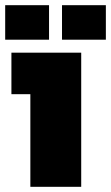

<svg xmlns="http://www.w3.org/2000/svg" viewBox="-24 -720 428 740"><path d="M93 0H289V-517H20V-357H93ZM215 -567H384V-700H215ZM-4 -567H165V-700H-4Z"/></svg>

Font: Finlandica Black
Style: Regular
Weight: 900
Designer: Niklas Ekholm, Juho Hiilivirta, Jaakko Suomalainen
Foundry: Helsinki Type Studio
Version: Version 2.000;Glyphs 3.2 (3202)